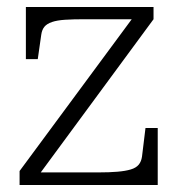

<svg xmlns="http://www.w3.org/2000/svg" viewBox="-20 -529 496 549"><path d="M84 -19 68 -36H261Q293 -36 316 -38Q339 -40 354 -44.5Q369 -49 376.5 -58Q384 -67 386 -81L396 -163H431V0H36V-40L367 -488L383 -474H222Q189 -474 166 -472.5Q143 -471 128.5 -466Q114 -461 107 -452.5Q100 -444 98 -430L88 -360H54V-509H419V-474Z"/></svg>

Font: Roboto Serif 36pt ExtraLight
Style: Regular
Weight: 250
Designer: Greg Gazdowicz
Foundry: Commercial Type
Version: Version 1.008